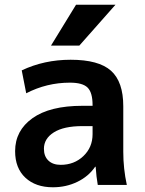

<svg xmlns="http://www.w3.org/2000/svg" viewBox="-20 -783 616 813"><path d="M302 -763H469L316 -590H196ZM279 -530Q398 -530 450 -483.5Q502 -437 502 -333V-140Q502 -69 517 0H394Q388 -33 385 -77H383Q355 -36 307.5 -13Q260 10 204 10Q131 10 87.5 -30.5Q44 -71 44 -143Q44 -230 117.5 -282.5Q191 -335 329 -335H372V-338Q372 -391 351 -412Q330 -433 276 -433Q178 -433 91 -388L72 -485Q167 -530 279 -530ZM166 -153Q166 -121 185 -103Q204 -85 237 -85Q294 -85 333 -122Q372 -159 372 -215V-249H329Q250 -249 208 -222.5Q166 -196 166 -153Z"/></svg>

Font: Mplus 1p Bold
Style: Bold
Weight: 700
Version: Version 1.061